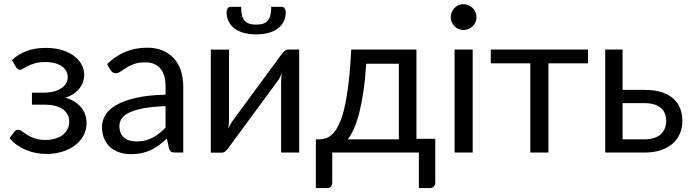

<svg xmlns="http://www.w3.org/2000/svg" viewBox="-20 -750 3404 944"><path d="M38.5 -454.5Q67 -481.5 107.8 -498Q148.5 -514.5 206 -514.5Q252 -514.5 287 -503.2Q322 -492 345.8 -473.5Q369.5 -455 381.8 -431.2Q394 -407.5 394 -382Q394 -367 389.2 -350.5Q384.5 -334 373.5 -319Q362.5 -304 345 -291Q327.5 -278 301.5 -270Q350 -255.5 377.8 -223.5Q405.5 -191.5 405.5 -145Q405.5 -110 389.5 -81.8Q373.5 -53.5 346.5 -33.8Q319.5 -14 283.8 -3.5Q248 7 209 7Q184.5 7 159.2 2.5Q134 -2 110 -11.8Q86 -21.5 64.8 -36Q43.5 -50.5 27 -71L52 -103.5Q58 -112 69 -112Q78 -112 88.2 -104.2Q98.5 -96.5 113.5 -87Q128.5 -77.5 150.2 -69.8Q172 -62 203.5 -62Q231 -62 252.8 -68.8Q274.5 -75.5 289.5 -87.5Q304.5 -99.5 312.5 -116Q320.5 -132.5 320.5 -152Q320.5 -189.5 289.2 -212.5Q258 -235.5 194.5 -235.5H137V-294.5H194.5Q222 -294.5 244 -300.2Q266 -306 281.5 -316Q297 -326 305 -340.2Q313 -354.5 313 -371Q313 -386 306.2 -399.5Q299.5 -413 285.8 -423Q272 -433 251.5 -439Q231 -445 203.5 -445Q173.5 -445 152.8 -439Q132 -433 117.8 -426Q103.5 -419 94.5 -413Q85.5 -407 79 -407Q72.5 -407 68.2 -409.5Q64 -412 59 -420Z M794 -228Q732.5 -226 689.2 -218.2Q646 -210.5 618.8 -198Q591.5 -185.5 579.2 -168.5Q567 -151.5 567 -130.5Q567 -110.5 573.5 -96Q580 -81.5 591.2 -72.2Q602.5 -63 617.8 -58.8Q633 -54.5 650.5 -54.5Q674 -54.5 693.5 -59.2Q713 -64 730.2 -73Q747.5 -82 763.2 -94.5Q779 -107 794 -123ZM506.5 -435Q548.5 -475.5 597 -495.5Q645.5 -515.5 704.5 -515.5Q747 -515.5 780 -501.5Q813 -487.5 835.5 -462.5Q858 -437.5 869.5 -402Q881 -366.5 881 -324V0H841.5Q828.5 0 821.5 -4.2Q814.5 -8.5 810.5 -21L800.5 -69Q780.5 -50.5 761.5 -36.2Q742.5 -22 721.5 -12.2Q700.5 -2.5 676.8 2.8Q653 8 624 8Q594.5 8 568.5 -0.2Q542.5 -8.5 523.2 -25Q504 -41.5 492.8 -66.8Q481.5 -92 481.5 -126.5Q481.5 -156.5 498 -184.2Q514.5 -212 551.5 -233.5Q588.5 -255 648 -268.8Q707.5 -282.5 794 -284.5V-324Q794 -383 768.5 -413.2Q743 -443.5 694 -443.5Q661 -443.5 638.8 -435.2Q616.5 -427 600.2 -416.8Q584 -406.5 572.2 -398.2Q560.5 -390 549 -390Q540 -390 533.5 -394.8Q527 -399.5 522.5 -406.5Z M1451 -506.5V0H1362V-344Q1362 -354 1363 -365.5Q1364 -377 1365.5 -388.5Q1361 -378.5 1356.5 -370Q1352 -361.5 1347 -354.5L1102.5 -22Q1097 -14 1088.8 -6.8Q1080.5 0.5 1070.5 0.5H1016.5V-506H1106V-162Q1106 -152.5 1105 -141.2Q1104 -130 1102.5 -118.5Q1107 -128 1111.5 -136.2Q1116 -144.5 1120.5 -151.5L1365 -484Q1370.5 -492 1379 -499.2Q1387.5 -506.5 1397.5 -506.5ZM1239.5 -629Q1260 -629 1274 -633.8Q1288 -638.5 1296.8 -649Q1305.5 -659.5 1309.5 -676Q1313.5 -692.5 1313.5 -716.5H1365.5Q1375 -716.5 1380 -708Q1385 -699.5 1385 -689.5Q1385 -664.5 1375 -644.5Q1365 -624.5 1346.2 -610.2Q1327.5 -596 1300.5 -588.5Q1273.5 -581 1239.5 -581Q1205.5 -581 1178.5 -588.5Q1151.5 -596 1132.8 -610.2Q1114 -624.5 1104 -644.5Q1094 -664.5 1094 -689.5Q1094 -699.5 1099 -708Q1104 -716.5 1113.5 -716.5H1165.5Q1165.5 -692.5 1169.5 -676Q1173.5 -659.5 1182.2 -649Q1191 -638.5 1205 -633.8Q1219 -629 1239.5 -629Z M1941 -65V-436.5H1780.5Q1775.5 -358.5 1766.5 -298.5Q1757.5 -238.5 1745.8 -193.2Q1734 -148 1719.8 -116.5Q1705.5 -85 1690 -65ZM2120 -67.5V147Q2120 160 2112.8 167.2Q2105.5 174.5 2094 174.5H2039.5V0H1613.5V149Q1613.5 158.5 1607.8 166.5Q1602 174.5 1589 174.5H1533V-65H1549.5Q1567 -65 1584.2 -71Q1601.5 -77 1617.5 -93.8Q1633.5 -110.5 1647.8 -141Q1662 -171.5 1673.5 -220.5Q1685 -269.5 1693.5 -339.8Q1702 -410 1707 -506.5H2027.5V-67.5Z M2304 -506.5V0H2215V-506.5ZM2323 -665.5Q2323 -652.5 2317.8 -641.2Q2312.5 -630 2303.8 -621.2Q2295 -612.5 2283.2 -607.5Q2271.5 -602.5 2258.5 -602.5Q2245.5 -602.5 2234.2 -607.5Q2223 -612.5 2214.5 -621.2Q2206 -630 2201 -641.2Q2196 -652.5 2196 -665.5Q2196 -678.5 2201 -690.2Q2206 -702 2214.5 -710.8Q2223 -719.5 2234.2 -724.5Q2245.5 -729.5 2258.5 -729.5Q2271.5 -729.5 2283.2 -724.5Q2295 -719.5 2303.8 -710.8Q2312.5 -702 2317.8 -690.2Q2323 -678.5 2323 -665.5Z M2871 -438.5H2676.5V0H2587.5V-438.5H2393V-506.5H2871Z M3150 -65Q3177 -65 3196.8 -71.8Q3216.5 -78.5 3229.5 -90.8Q3242.5 -103 3249 -119.5Q3255.5 -136 3255.5 -155.5Q3255.5 -173.5 3250 -189.2Q3244.5 -205 3231.8 -217Q3219 -229 3198.5 -236Q3178 -243 3148.5 -243H3041V-65ZM3148.5 -308Q3201 -308 3236.8 -295.5Q3272.5 -283 3294.2 -262Q3316 -241 3325.5 -213.5Q3335 -186 3335 -156.5Q3335 -122.5 3323 -93.8Q3311 -65 3287.5 -44.2Q3264 -23.5 3229.5 -11.8Q3195 0 3150 0H2955.5V-506.5H3041V-308Z"/></svg>

Font: Lato 2
Style: Regular
Weight: 400
Designer: Lukasz Dziedzic with Adam Twardoch and Botio Nikoltchev
Foundry: tyPoland Lukasz Dziedzic
Version: Version 2.015; 2015-08-06; http://www.latofonts.com/